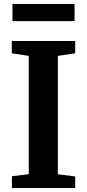

<svg xmlns="http://www.w3.org/2000/svg" viewBox="-20 -950 439 970"><path d="M125.3 -70.1V-667.6L39.5 -680.8V-743H359.8V-680.8L272.2 -667.6V-69.7L359.8 -58.6V0H40.2V-59.6ZM356.7 -930V-843.1H43V-930Z"/></svg>

Font: Merriweather 7pt Light
Style: Regular
Weight: 300
Designer: Eben Sorkin
Foundry: Eben Sorkin
Version: Version 2.200;gftools[0.9.31]